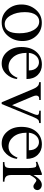

<svg xmlns="http://www.w3.org/2000/svg" viewBox="858 -1358 516 2271"><g transform="rotate(90 1115.5 -223.0)"><path d="M465.8 -231.9Q465.8 -136.2 410.2 -65.4Q347.7 14.6 245.1 14.6Q153.3 14.6 92.3 -55.7Q33.7 -123.5 33.7 -219.2Q33.7 -314.9 91.3 -384.8Q153.3 -460 250 -460Q344.7 -460 405.3 -394.5Q465.8 -329.1 465.8 -231.9ZM374 -194.3Q374 -296.4 336.9 -361.3Q298.3 -429.2 234.9 -429.2Q189.9 -429.2 160.2 -393.1Q124 -348.6 124 -259.8Q124 -160.6 162.6 -92.3Q203.1 -21 265.6 -21Q374 -21 374 -194.3Z M915.5 -163.6Q904.8 -92.3 857.4 -41.5Q804.7 14.6 731.9 14.6Q649.9 14.6 594.7 -48.3Q536.6 -114.3 536.6 -218.3Q536.6 -330.6 594.7 -396.5Q651.9 -460.9 744.1 -460.9Q819.3 -460.9 866.7 -412.6Q915.5 -362.3 915.5 -278.8H606Q606 -182.6 654.8 -123Q701.2 -67.4 769.5 -66.4Q858.9 -65.4 900.4 -173.3ZM813.5 -306.6Q813.5 -371.6 777.3 -403.3Q751 -426.3 716.3 -426.3Q675.3 -426.3 644.5 -395.5Q611.3 -361.8 606 -306.6Z M1436 -429.2Q1412.1 -427.7 1399.4 -419.4Q1382.8 -402.8 1369.6 -370.6L1210.9 14.6H1190.4L1029.8 -364.7Q1013.2 -404.3 985.8 -421.4Q979 -424.8 952.1 -429.2V-447.3H1163.6V-429.2H1149.4Q1128.4 -429.2 1120.6 -420.4Q1110.8 -409.7 1110.8 -393.6Q1110.8 -377.4 1120.6 -354L1224.1 -107.9L1329.1 -364.7Q1345.7 -405.3 1336.9 -417.5Q1328.6 -429.2 1289.6 -429.2V-447.3H1436Z M1859.9 -163.6Q1849.1 -92.3 1801.8 -41.5Q1749 14.6 1676.3 14.6Q1594.2 14.6 1539.1 -48.3Q1481 -114.3 1481 -218.3Q1481 -330.6 1539.1 -396.5Q1596.2 -460.9 1688.5 -460.9Q1763.7 -460.9 1811 -412.6Q1859.9 -362.3 1859.9 -278.8H1550.3Q1550.3 -182.6 1599.1 -123Q1645.5 -67.4 1713.9 -66.4Q1803.2 -65.4 1844.7 -173.3ZM1757.8 -306.6Q1757.8 -371.6 1721.7 -403.3Q1695.3 -426.3 1660.6 -426.3Q1619.6 -426.3 1588.9 -395.5Q1555.7 -361.8 1550.3 -306.6Z M2229 -405.8Q2229 -388.2 2216.3 -374.5Q2203.6 -360.8 2185.1 -360.8Q2167.5 -360.8 2146.2 -378.2Q2125 -395.5 2115.7 -395.5Q2090.8 -395.5 2050.3 -319.3V-104Q2050.3 -59.6 2065.9 -40Q2084 -18.1 2129.4 -18.1V0H1897.5V-18.1Q1941.4 -18.1 1954.1 -31.2Q1968.8 -46.4 1968.8 -101.1V-274.4Q1968.8 -372.6 1954.1 -389.6Q1929.7 -402.3 1897.5 -388.7L1892.6 -405.8L2031.2 -460H2050.3V-359.9Q2106 -460 2165.5 -460Q2192.4 -460 2210.7 -444.6Q2229 -429.2 2229 -405.8Z"/></g></svg>

Font: Dai Banna SIL Book
Style: Regular
Weight: 400
Designer: Victor Gaultney
Foundry: SIL International
Version: Version 2.000